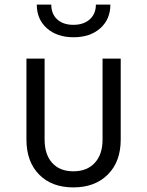

<svg xmlns="http://www.w3.org/2000/svg" viewBox="-20 -805 640 835"><path d="M95 -198V-550H174V-198Q174 -133 207 -96.5Q240 -60 299 -60Q358 -60 392 -96.5Q426 -133 426 -198V-550H505V-198Q505 -102 449 -46Q393 10 299 10Q205 10 150 -46Q95 -102 95 -198ZM140 -785H203Q203 -744 229 -720.5Q255 -697 299 -697Q344 -697 370.5 -721Q397 -745 397 -785H460Q460 -721 416 -682Q372 -643 300 -643Q228 -643 184 -682Q140 -721 140 -785Z"/></svg>

Font: JetBrains Mono Semi Light
Style: Regular
Weight: 350
Monospace: yes
Designer: Philipp Nurullin, Konstantin Bulenkov
Foundry: JetBrains
Version: 2.002